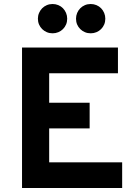

<svg xmlns="http://www.w3.org/2000/svg" viewBox="-20 -937 684 957"><path d="M89.8 0V-700.2H567.9V-571.8H225.1V-424.8H426.8V-296.9H225.1V-127.9H588.9V0ZM242.2 -771Q226.6 -771 213.4 -776.6Q200.2 -782.2 190.2 -792Q180.2 -801.8 174.6 -814.9Q168.9 -828.1 168.9 -843.8Q168.9 -858.9 174.6 -872.3Q180.2 -885.7 190.2 -895.8Q200.2 -905.8 213.4 -911.4Q226.6 -917 242.2 -917Q257.3 -917 270.8 -911.4Q284.2 -905.8 293.9 -895.8Q303.7 -885.7 309.3 -872.3Q314.9 -858.9 314.9 -843.8Q314.9 -828.1 309.3 -814.9Q303.7 -801.8 293.9 -792Q284.2 -782.2 270.8 -776.6Q257.3 -771 242.2 -771ZM432.1 -771Q416.5 -771 403.3 -776.6Q390.1 -782.2 380.1 -792Q370.1 -801.8 364.5 -814.9Q358.9 -828.1 358.9 -843.8Q358.9 -858.9 364.5 -872.3Q370.1 -885.7 380.1 -895.8Q390.1 -905.8 403.3 -911.4Q416.5 -917 432.1 -917Q447.3 -917 460.7 -911.4Q474.1 -905.8 483.9 -895.8Q493.7 -885.7 499.3 -872.3Q504.9 -858.9 504.9 -843.8Q504.9 -828.1 499.3 -814.9Q493.7 -801.8 483.9 -792Q474.1 -782.2 460.7 -776.6Q447.3 -771 432.1 -771Z"/></svg>

Font: Overpass
Style: Bold
Weight: 700
Designer: Delve Withrington
Foundry: Delve Fonts
Version: Version 1.001